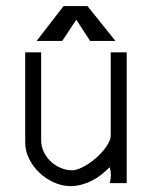

<svg xmlns="http://www.w3.org/2000/svg" viewBox="-20 -612 513 640"><path d="M234.4 -546.4 187.5 -475.6H102.1L191.9 -591.8H271.5L364.7 -475.6H280.3ZM402.3 -1.5H345.7Q349.6 -15.1 349.6 -29.3Q349.6 -42.5 345.7 -54.7Q332 -41 317.4 -29.5Q302.7 -18.1 286.4 -9.8Q270 -1.5 252 3.4Q233.9 8.3 214.4 8.3Q187 8.3 159.9 -3.9Q132.8 -16.1 111.3 -36.4Q89.8 -56.6 76.9 -83Q64 -109.4 64 -137.7V-437.5H117.2V-144.5Q117.2 -124.5 125.7 -106.2Q134.3 -87.9 148.7 -74.2Q163.1 -60.5 181.9 -52.5Q200.7 -44.4 220.2 -44.4Q231 -44.4 244.9 -50Q258.8 -55.7 273.2 -64.9Q287.6 -74.2 301.3 -86.4Q314.9 -98.6 325.7 -111.6Q336.4 -124.5 342.8 -137.5Q349.1 -150.4 349.1 -161.1V-437.5H402.3Z"/></svg>

Font: AKL 022
Style: Regular
Weight: 400
Designer: AKL
Foundry: AKL
Version: Version 2.053;August 19, 2024;FontCreator 13.0.0.2675 64-bit